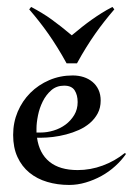

<svg xmlns="http://www.w3.org/2000/svg" viewBox="-20 -504 376 542"><path d="M335.9 -69.8Q323.2 -51.3 305.4 -35.2Q287.6 -19 266.4 -7.3Q245.1 4.4 221.9 11.2Q198.7 18.1 175.3 18.1Q142.1 18.1 113.3 9.5Q84.5 1 63 -16.6Q41.5 -34.2 29.3 -60.8Q17.1 -87.4 17.1 -123Q17.1 -158.2 30 -188.7Q43 -219.2 65.7 -241.9Q88.4 -264.6 119.1 -277.8Q149.9 -291 185.1 -291Q201.7 -291 216.1 -286.4Q230.5 -281.7 241.2 -272.7Q252 -263.7 258.1 -250.5Q264.2 -237.3 264.2 -220.2Q264.2 -199.7 255.9 -184.1Q247.6 -168.5 233.9 -156.7Q220.2 -145 202.9 -137.2Q185.5 -129.4 166.7 -124.5Q147.9 -119.6 129.6 -117.4Q111.3 -115.2 96.2 -115.2H84.5Q90.8 -70.8 119.6 -47.4Q148.4 -23.9 199.2 -23.9Q235.4 -23.9 269.8 -36.6Q304.2 -49.3 332 -71.8ZM83 -129.9H95.2Q112.8 -129.9 131.3 -135.5Q149.9 -141.1 164.8 -152.1Q179.7 -163.1 189.5 -179.2Q199.2 -195.3 199.2 -215.8Q199.2 -235.8 190.7 -249Q182.1 -262.2 161.1 -262.2Q139.6 -262.2 124.8 -249.3Q109.9 -236.3 100.6 -217.5Q91.3 -198.7 87.2 -178Q83 -157.2 83 -141.1ZM67.9 -484.4Q84.5 -475.6 98.6 -467Q112.8 -458.5 126.2 -448.7Q139.6 -439 153.3 -428.2Q167 -417.5 182.6 -404.3Q198.2 -417.5 211.9 -428.2Q225.6 -439 239 -448.5Q252.4 -458 266.4 -466.8Q280.3 -475.6 297.4 -484.4L302.7 -477.5Q287.6 -460 274.4 -443.1Q261.2 -426.3 248.5 -408.2Q235.8 -390.1 223.4 -370.1Q210.9 -350.1 197.3 -325.2H168Q154.3 -350.1 141.8 -370.1Q129.4 -390.1 116.7 -408.2Q104 -426.3 90.8 -443.1Q77.6 -460 62.5 -477.5Z"/></svg>

Font: Montez
Style: Regular
Weight: 400
Designer: Astigmatic (AOETI)
Foundry: Astigmatic (AOETI)
Version: Version 1.000